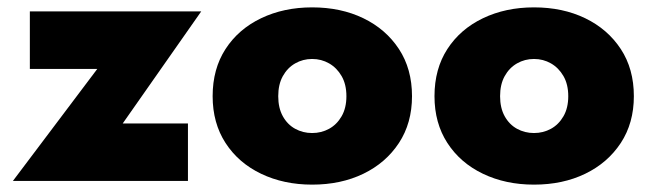

<svg xmlns="http://www.w3.org/2000/svg" viewBox="-20 -491 1770 521"><path d="M244 -304 15 0H490V-156H313L526 -460H61V-304Z M557 -230Q557 -157 592 -103Q627 -49 688.5 -19.5Q750 10 827 10Q905 10 966 -19.5Q1027 -49 1062.5 -103Q1098 -157 1098 -230Q1098 -304 1062.5 -358Q1027 -412 966 -441.5Q905 -471 827 -471Q750 -471 688.5 -441.5Q627 -412 592 -358Q557 -304 557 -230ZM735 -230Q735 -262 747.5 -284.5Q760 -307 781 -319Q802 -331 827 -331Q852 -331 873 -319Q894 -307 907 -284.5Q920 -262 920 -230Q920 -198 907 -175.5Q894 -153 873 -141.5Q852 -130 827 -130Q802 -130 781 -141.5Q760 -153 747.5 -175.5Q735 -198 735 -230Z M1159 -230Q1159 -157 1194 -103Q1229 -49 1290.5 -19.5Q1352 10 1429 10Q1507 10 1568 -19.5Q1629 -49 1664.5 -103Q1700 -157 1700 -230Q1700 -304 1664.5 -358Q1629 -412 1568 -441.5Q1507 -471 1429 -471Q1352 -471 1290.5 -441.5Q1229 -412 1194 -358Q1159 -304 1159 -230ZM1337 -230Q1337 -262 1349.5 -284.5Q1362 -307 1383 -319Q1404 -331 1429 -331Q1454 -331 1475 -319Q1496 -307 1509 -284.5Q1522 -262 1522 -230Q1522 -198 1509 -175.5Q1496 -153 1475 -141.5Q1454 -130 1429 -130Q1404 -130 1383 -141.5Q1362 -153 1349.5 -175.5Q1337 -198 1337 -230Z"/></svg>

Font: Jost ExtraBold
Style: Regular
Weight: 800
Version: Version 3.710